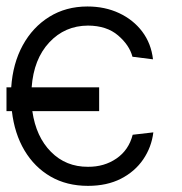

<svg xmlns="http://www.w3.org/2000/svg" viewBox="-25 -573 571 604"><path d="M286.9 -298.3V-223.4H76.7Q88.4 -142.4 135.5 -95.2Q182.5 -47.9 251.8 -48.3Q302.9 -47.9 341.4 -74.4Q380 -100.9 392.4 -149.1L457.4 -156.6Q451.7 -110.1 425.6 -71.7Q399.5 -33.4 355.5 -10.8Q311.4 11.7 251.8 11.7Q185 11.7 134.2 -17.6Q83.5 -46.9 52 -99.8Q20.6 -152.7 12.4 -223.4H-4.6V-298.3H10.3Q15.3 -373.2 46.5 -430.4Q77.8 -487.6 130.1 -520.1Q182.5 -552.6 250 -552.6Q305.4 -552.6 350 -531.6Q394.5 -510.7 422.6 -473.4Q450.6 -436.1 456.3 -386.4L391.7 -394.5Q382.1 -431.1 346.4 -461.6Q310.7 -492.2 251.8 -492.5Q179 -492.2 130 -439.6Q81 -387.1 74.6 -298.3Z"/></svg>

Font: Inter UI Light
Style: Regular
Weight: 300
Designer: Rasmus Andersson
Foundry: rsms
Version: 3.2;8d6f07862